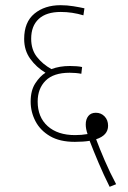

<svg xmlns="http://www.w3.org/2000/svg" viewBox="-20 -652 493 739"><path d="M402 67Q379 21 359.5 -25Q340 -71 325 -110Q301 -106 268 -106Q210 -106 172.5 -128Q135 -150 116.5 -185.5Q98 -221 98 -261Q98 -304 116 -331.5Q134 -359 155 -372Q120 -393 96.5 -425.5Q73 -458 73 -502Q73 -567 112.5 -599.5Q152 -632 213 -632Q238 -632 262.5 -628Q287 -624 305 -620L301 -593Q258 -606 214 -606Q158 -606 129 -579Q100 -552 100 -503Q100 -461 122 -433Q144 -405 178 -386Q209 -398 249 -398Q262 -398 275 -397Q288 -396 296 -394L293 -368Q283 -370 271.5 -371Q260 -372 248 -372Q186 -372 155.5 -341.5Q125 -311 125 -261Q125 -201 163.5 -166.5Q202 -132 269 -132Q294 -132 317 -136Q310 -156 310 -173Q310 -193 320 -205.5Q330 -218 349 -218Q369 -218 382.5 -204Q396 -190 396 -168Q396 -131 350 -116Q363 -81 383 -34.5Q403 12 427 57Z"/></svg>

Font: Noto Sans Devanagari UI Condensed Thin
Style: Regular
Weight: 100
Width: 3
Designer: Jelle Bosma - Monotype Design Team
Foundry: Monotype Imaging Inc.
Version: Version 2.004; ttfautohint (v1.8.4.7-5d5b)